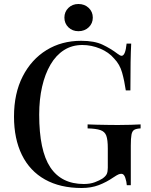

<svg xmlns="http://www.w3.org/2000/svg" viewBox="-20 -926 754 960"><path d="M386 -722Q452 -722 493 -702.5Q534 -683 568 -657Q581 -647 588 -647Q607 -647 613 -708H636Q634 -670 633 -616.5Q632 -563 632 -474H609Q602 -522 590.5 -563Q579 -604 551 -633Q524 -665 480.5 -683Q437 -701 392 -701Q340 -701 300 -675.5Q260 -650 232.5 -603Q205 -556 190.5 -492.5Q176 -429 176 -353Q176 -173 231.5 -89.5Q287 -6 399 -6Q431 -6 454.5 -15Q478 -24 492 -33Q509 -45 514 -56.5Q519 -68 519 -87V-184Q519 -227 511.5 -247.5Q504 -268 482 -275.5Q460 -283 418 -284V-304Q437 -303 463 -302.5Q489 -302 517.5 -301.5Q546 -301 569 -301Q605 -301 634.5 -302Q664 -303 683 -304V-284Q662 -283 651.5 -277Q641 -271 637.5 -253Q634 -235 634 -198V0H614Q613 -17 606.5 -37Q600 -57 587 -57Q580 -57 572.5 -54Q565 -51 547 -39Q512 -15 474 -0.5Q436 14 388 14Q281 14 205 -28.5Q129 -71 89.5 -151.5Q50 -232 50 -343Q50 -459 93.5 -544Q137 -629 212.5 -675.5Q288 -722 386 -722ZM372 -906Q403 -906 423.5 -886.5Q444 -867 444 -838Q444 -809 423.5 -789.5Q403 -770 372 -770Q342 -770 322 -789.5Q302 -809 302 -838Q302 -867 322 -886.5Q342 -906 372 -906Z"/></svg>

Font: Playfair Display Medium
Style: Regular
Weight: 500
Designer: Claus Eggers Sørensen
Foundry: Claus Eggers Sørensen
Version: Version 1.203